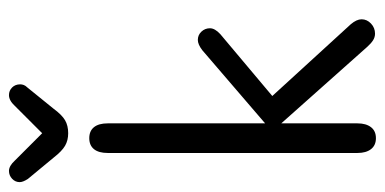

<svg xmlns="http://www.w3.org/2000/svg" viewBox="-235 -614 858 428"><g transform="rotate(-90 194.0 -400.0)"><path d="M133 -238V-589Q133 -609 124.5 -619.5Q116 -630 100 -630Q84 -630 75.5 -619.5Q67 -609 67 -589V-32Q67 -13 75.5 -2Q84 9 100 9Q116 9 124.5 -2Q133 -13 133 -32V-202L303 -11Q311 -2 318 2.5Q325 7 333 7Q346 7 355.5 -2Q365 -11 365 -23Q365 -34 354 -47L194 -222L332 -338Q345 -350 345 -361Q345 -372 337.5 -380Q330 -388 319 -388Q309 -388 296 -378ZM111 -735 50 -796Q38 -809 27 -809Q17 -809 9.5 -802Q2 -795 2 -785Q2 -778 9 -767L57 -709Q71 -691 83 -684Q95 -677 111 -677Q128 -677 140 -684Q152 -691 166 -710L213 -768Q217 -772 218.5 -776Q220 -780 220 -784Q220 -795 213 -802Q206 -809 196 -809Q184 -809 172 -796Z"/></g></svg>

Font: Beiruti
Style: Regular
Weight: 400
Version: Version 1.00